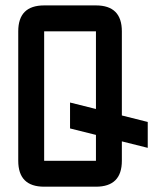

<svg xmlns="http://www.w3.org/2000/svg" viewBox="-20 -704 626 724"><path d="M341.8 0H146.5Q48.8 0 48.8 -97.7V-585.9Q48.8 -683.6 146.5 -683.6H341.8Q439.5 -683.6 439.5 -585.9V-268.6L537.1 -244.1V-146.5L439.5 -170.9V-97.7Q439.5 0 341.8 0ZM341.8 -97.7V-195.3L244.1 -219.7V-317.4L341.8 -293V-585.9H146.5V-97.7Z"/></svg>

Font: BabelStone Runic Norse
Style: Regular
Weight: 400
Designer: Andrew West
Foundry: BabelStone
Version: Version 3.002 March 14, 2022